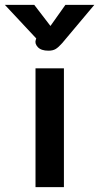

<svg xmlns="http://www.w3.org/2000/svg" viewBox="-69 -764 405 784"><path d="M76 -485H192V0H76ZM77 -601 79 -607 -49 -744H71L137 -658L198 -744H316L185 -588Q170 -571 158.5 -564Q147 -557 129 -557Q99 -557 85.5 -571.5Q72 -586 77 -601Z"/></svg>

Font: Niramit SemiBold
Style: Regular
Weight: 600
Designer: Katatrad Aksorn Co.,Ltd.
Foundry: Cadson Demak Co.,Ltd.
Version: Version 1.001; ttfautohint (v1.6)